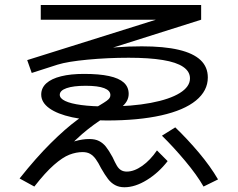

<svg xmlns="http://www.w3.org/2000/svg" viewBox="-20 -749 978 789"><path d="M453.1 11.7C464.2 17.6 476.9 20.5 491.2 20.5C520.5 20.5 551.3 10.6 583.5 -9.3C615.7 -29.1 644.2 -55 668.9 -86.9L625 -130.9C606.8 -104.2 586.6 -83 564.5 -67.4C542.3 -51.8 521.2 -43.9 501 -43.9C491.9 -43.9 484 -45.9 477.5 -49.8C471 -53.7 465.3 -59.7 460.4 -67.9C455.6 -76 449.5 -87.9 442.4 -103.5C432 -122.4 422.9 -136.7 415 -146.5C407.2 -156.2 397.9 -163.9 387.2 -169.4C376.5 -175 363 -177.7 346.7 -177.7C328.5 -177.7 309.1 -174.8 288.6 -168.9C268.1 -163.1 246.1 -153 222.7 -138.7L237.3 -119.1C275.1 -160.2 309.9 -193.2 341.8 -218.3C373.7 -243.3 403 -263 429.7 -277.3C448.6 -287.1 463.7 -296.4 475.1 -305.2C486.5 -314 495 -323.1 500.5 -332.5C506 -342 508.8 -352.2 508.8 -363.3C508.8 -382.2 502.1 -397.6 488.8 -409.7C475.4 -421.7 455.2 -430.7 428.2 -436.5C401.2 -442.4 366.9 -445.3 325.2 -445.3C288.7 -445.3 257.3 -442.1 231 -435.5C204.6 -429 184.4 -419.4 170.4 -406.7C156.4 -394 149.4 -378.6 149.4 -360.4C149.4 -338.9 160.5 -320.1 182.6 -304.2C204.8 -288.2 236 -275.9 276.4 -267.1C316.7 -258.3 364.3 -253.9 418.9 -253.9C505.5 -253.9 580.1 -260.9 642.6 -274.9C705.1 -288.9 752.6 -309.2 785.2 -335.9C817.7 -362.6 834 -394.2 834 -430.7C834 -459.3 824.1 -483.1 804.2 -502C784.3 -520.8 754.4 -535 714.4 -544.4C674.3 -553.9 623.7 -558.6 562.5 -558.6C526 -558.6 491.2 -557.3 458 -554.7C424.8 -552.1 393.2 -547.9 363.3 -542L368.2 -529.3L806.6 -668V-728.5H147.5V-668H677.7L679.7 -686.5L91.8 -502L110.4 -449.2L216.8 -483.4C244.1 -491.9 285.3 -498.7 340.3 -503.9C395.3 -509.1 451.5 -511.7 508.8 -511.7C564.8 -511.7 611.5 -508.6 648.9 -502.4C686.4 -496.3 714.4 -486.8 732.9 -474.1C751.5 -461.4 760.7 -445.6 760.7 -426.8C760.7 -404 746.7 -384 718.8 -366.7C690.8 -349.4 651 -335.9 599.6 -326.2C548.2 -316.4 488 -311.5 418.9 -311.5C377.9 -311.5 342.9 -313.5 314 -317.4C285 -321.3 263 -326.8 248 -334C233.1 -341.1 225.6 -349.6 225.6 -359.4C225.6 -371.1 234.9 -380.2 253.4 -386.7C272 -393.2 298.2 -396.5 332 -396.5C365.9 -396.5 391.3 -393.2 408.2 -386.7C425.1 -380.2 433.6 -370.8 433.6 -358.4C433.6 -353.8 432.5 -349.8 430.2 -346.2C427.9 -342.6 423.8 -338.7 418 -334.5C412.1 -330.2 402.7 -324.2 389.6 -316.4C359.7 -299.5 328.6 -279.1 296.4 -255.4C264.2 -231.6 228.2 -200 188.5 -160.6C148.8 -121.3 106.1 -72.9 60.5 -15.6L121.1 17.6C151 -20.8 177.9 -50.5 201.7 -71.3C225.4 -92.1 246.6 -106.1 265.1 -113.3C283.7 -120.4 301.8 -124 319.3 -124C331.7 -124 342.1 -121.6 350.6 -116.7C359 -111.8 366.7 -104.7 373.5 -95.2C380.4 -85.8 387.7 -73.2 395.5 -57.6C405.9 -39.4 415.4 -24.7 423.8 -13.7C432.3 -2.6 442.1 5.9 453.1 11.7ZM740.7 -87.9C772.9 -49.5 798.2 -14.3 816.4 17.6L876 -11.7C855.1 -47.5 828.9 -84.1 797.4 -121.6C765.8 -159 733.4 -193.7 700.2 -225.6L645.5 -191.4C676.8 -160.8 708.5 -126.3 740.7 -87.9Z"/></svg>

Font: Pretendard Variable
Style: Regular
Weight: 400
Designer: Base glyphs from Inter by Rasmus Andersson; Hangeul glyphs from Noto Sans CJK(Source Han Sans) by Jang Soo-young and Kan
Foundry: Kil Hyung-jin
Version: Version 1.309;Glyphs 3.2 (3225)